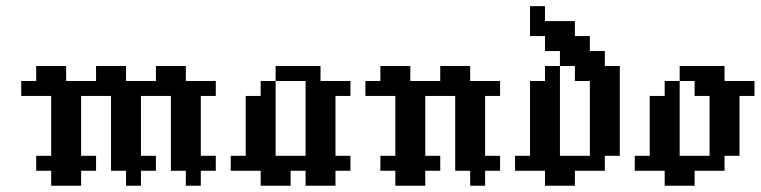

<svg xmlns="http://www.w3.org/2000/svg" viewBox="-20 -591 2421 611"><path d="M95.2 -95.2H142.9V-47.6H95.2ZM142.9 -95.2H190.5V-47.6H142.9ZM190.5 -95.2H238.1V-47.6H190.5ZM238.1 -95.2H285.7V-47.6H238.1ZM142.9 -47.6H190.5V0H142.9ZM190.5 -47.6H238.1V0H190.5ZM333.3 -95.2H381V-47.6H333.3ZM381 -95.2H428.6V-47.6H381ZM428.6 -95.2H476.2V-47.6H428.6ZM381 -47.6H428.6V0H381ZM381 -142.9H428.6V-95.2H381ZM333.3 -142.9H381V-95.2H333.3ZM333.3 -190.5H381V-142.9H333.3ZM333.3 -238.1H381V-190.5H333.3ZM381 -238.1H428.6V-190.5H381ZM381 -190.5H428.6V-142.9H381ZM142.9 -142.9H190.5V-95.2H142.9ZM190.5 -142.9H238.1V-95.2H190.5ZM190.5 -190.5H238.1V-142.9H190.5ZM142.9 -190.5H190.5V-142.9H142.9ZM142.9 -238.1H190.5V-190.5H142.9ZM190.5 -238.1H238.1V-190.5H190.5ZM523.8 -238.1H571.4V-190.5H523.8ZM523.8 -190.5H571.4V-142.9H523.8ZM523.8 -142.9H571.4V-95.2H523.8ZM571.4 -142.9H619V-95.2H571.4ZM571.4 -190.5H619V-142.9H571.4ZM571.4 -238.1H619V-190.5H571.4ZM571.4 -95.2H619V-47.6H571.4ZM523.8 -95.2H571.4V-47.6H523.8ZM571.4 -47.6H619V0H571.4ZM619 -95.2H666.7V-47.6H619ZM523.8 -285.7H571.4V-238.1H523.8ZM571.4 -285.7H619V-238.1H571.4ZM571.4 -333.3H619V-285.7H571.4ZM523.8 -333.3H571.4V-285.7H523.8ZM381 -285.7H428.6V-238.1H381ZM333.3 -285.7H381V-238.1H333.3ZM190.5 -285.7H238.1V-238.1H190.5ZM142.9 -333.3H190.5V-285.7H142.9ZM142.9 -285.7H190.5V-238.1H142.9ZM476.2 -333.3H523.8V-285.7H476.2ZM428.6 -333.3H476.2V-285.7H428.6ZM381 -333.3H428.6V-285.7H381ZM333.3 -333.3H381V-285.7H333.3ZM190.5 -333.3H238.1V-285.7H190.5ZM238.1 -333.3H285.7V-285.7H238.1ZM285.7 -333.3H333.3V-285.7H285.7ZM95.2 -333.3H142.9V-285.7H95.2ZM47.6 -333.3H95.2V-285.7H47.6ZM95.2 -381H142.9V-333.3H95.2ZM142.9 -381H190.5V-333.3H142.9ZM285.7 -381H333.3V-333.3H285.7ZM333.3 -381H381V-333.3H333.3ZM476.2 -381H523.8V-333.3H476.2ZM523.8 -381H571.4V-333.3H523.8ZM619 -333.3H666.7V-285.7H619Z M761.9 -95.2H809.5V-47.6H761.9ZM809.5 -95.2H857.1V-47.6H809.5ZM857.1 -95.2H904.8V-47.6H857.1ZM904.8 -95.2H952.4V-47.6H904.8ZM809.5 -47.6H857.1V0H809.5ZM857.1 -47.6H904.8V0H857.1ZM714.3 -95.2H761.9V-47.6H714.3ZM761.9 -142.9H809.5V-95.2H761.9ZM761.9 -190.5H809.5V-142.9H761.9ZM761.9 -238.1H809.5V-190.5H761.9ZM809.5 -142.9H857.1V-95.2H809.5ZM809.5 -190.5H857.1V-142.9H809.5ZM809.5 -238.1H857.1V-190.5H809.5ZM809.5 -285.7H857.1V-238.1H809.5ZM952.4 -333.3H1000V-285.7H952.4ZM952.4 -285.7H1000V-238.1H952.4ZM1000 -285.7H1047.6V-238.1H1000ZM952.4 -238.1H1000V-190.5H952.4ZM1000 -238.1H1047.6V-190.5H1000ZM1000 -190.5H1047.6V-142.9H1000ZM952.4 -190.5H1000V-142.9H952.4ZM952.4 -142.9H1000V-95.2H952.4ZM1000 -142.9H1047.6V-95.2H1000ZM952.4 -95.2H1000V-47.6H952.4ZM952.4 -47.6H1000V0H952.4ZM1000 -47.6H1047.6V0H1000ZM1000 -95.2H1047.6V-47.6H1000ZM1047.6 -95.2H1095.2V-47.6H1047.6ZM857.1 -381H904.8V-333.3H857.1ZM904.8 -381H952.4V-333.3H904.8ZM952.4 -381H1000V-333.3H952.4ZM1047.6 -333.3H1095.2V-285.7H1047.6ZM1000 -333.3H1047.6V-285.7H1000ZM809.5 -333.3H857.1V-285.7H809.5ZM761.9 -285.7H809.5V-238.1H761.9Z M1190.5 -95.2H1238.1V-47.6H1190.5ZM1238.1 -95.2H1285.7V-47.6H1238.1ZM1285.7 -95.2H1333.3V-47.6H1285.7ZM1333.3 -95.2H1381V-47.6H1333.3ZM1238.1 -47.6H1285.7V0H1238.1ZM1285.7 -47.6H1333.3V0H1285.7ZM1428.6 -95.2H1476.2V-47.6H1428.6ZM1476.2 -95.2H1523.8V-47.6H1476.2ZM1523.8 -95.2H1571.4V-47.6H1523.8ZM1476.2 -47.6H1523.8V0H1476.2ZM1476.2 -142.9H1523.8V-95.2H1476.2ZM1428.6 -142.9H1476.2V-95.2H1428.6ZM1428.6 -190.5H1476.2V-142.9H1428.6ZM1428.6 -238.1H1476.2V-190.5H1428.6ZM1476.2 -238.1H1523.8V-190.5H1476.2ZM1476.2 -190.5H1523.8V-142.9H1476.2ZM1238.1 -142.9H1285.7V-95.2H1238.1ZM1285.7 -142.9H1333.3V-95.2H1285.7ZM1285.7 -190.5H1333.3V-142.9H1285.7ZM1238.1 -190.5H1285.7V-142.9H1238.1ZM1238.1 -238.1H1285.7V-190.5H1238.1ZM1285.7 -238.1H1333.3V-190.5H1285.7ZM1476.2 -285.7H1523.8V-238.1H1476.2ZM1428.6 -285.7H1476.2V-238.1H1428.6ZM1285.7 -285.7H1333.3V-238.1H1285.7ZM1238.1 -333.3H1285.7V-285.7H1238.1ZM1238.1 -285.7H1285.7V-238.1H1238.1ZM1523.8 -333.3H1571.4V-285.7H1523.8ZM1476.2 -333.3H1523.8V-285.7H1476.2ZM1428.6 -333.3H1476.2V-285.7H1428.6ZM1285.7 -333.3H1333.3V-285.7H1285.7ZM1333.3 -333.3H1381V-285.7H1333.3ZM1381 -333.3H1428.6V-285.7H1381ZM1190.5 -333.3H1238.1V-285.7H1190.5ZM1142.9 -333.3H1190.5V-285.7H1142.9ZM1190.5 -381H1238.1V-333.3H1190.5ZM1238.1 -381H1285.7V-333.3H1238.1ZM1381 -381H1428.6V-333.3H1381ZM1428.6 -381H1476.2V-333.3H1428.6Z M1619 -95.2H1666.7V-47.6H1619ZM1666.7 -95.2H1714.3V-47.6H1666.7ZM1714.3 -95.2H1761.9V-47.6H1714.3ZM1761.9 -95.2H1809.5V-47.6H1761.9ZM1809.5 -95.2H1857.1V-47.6H1809.5ZM1714.3 -47.6H1761.9V0H1714.3ZM1761.9 -47.6H1809.5V0H1761.9ZM1857.1 -95.2H1904.8V-47.6H1857.1ZM1666.7 -142.9H1714.3V-95.2H1666.7ZM1666.7 -190.5H1714.3V-142.9H1666.7ZM1714.3 -190.5H1761.9V-142.9H1714.3ZM1714.3 -142.9H1761.9V-95.2H1714.3ZM1714.3 -381H1761.9V-333.3H1714.3ZM1714.3 -285.7H1761.9V-238.1H1714.3ZM1714.3 -238.1H1761.9V-190.5H1714.3ZM1666.7 -238.1H1714.3V-190.5H1666.7ZM1666.7 -285.7H1714.3V-238.1H1666.7ZM1761.9 -428.6H1809.5V-381H1761.9ZM1809.5 -428.6H1857.1V-381H1809.5ZM1857.1 -428.6H1904.8V-381H1857.1ZM1809.5 -381H1857.1V-333.3H1809.5ZM1857.1 -381H1904.8V-333.3H1857.1ZM1904.8 -381H1952.4V-333.3H1904.8ZM1857.1 -285.7H1904.8V-238.1H1857.1ZM1904.8 -285.7H1952.4V-238.1H1904.8ZM1904.8 -238.1H1952.4V-190.5H1904.8ZM1904.8 -190.5H1952.4V-142.9H1904.8ZM1857.1 -190.5H1904.8V-142.9H1857.1ZM1857.1 -238.1H1904.8V-190.5H1857.1ZM1857.1 -142.9H1904.8V-95.2H1857.1ZM1904.8 -142.9H1952.4V-95.2H1904.8ZM1809.5 -476.2H1857.1V-428.6H1809.5ZM1761.9 -476.2H1809.5V-428.6H1761.9ZM1714.3 -476.2H1761.9V-428.6H1714.3ZM1761.9 -523.8H1809.5V-476.2H1761.9ZM1714.3 -523.8H1761.9V-476.2H1714.3ZM1666.7 -571.4H1714.3V-523.8H1666.7ZM1666.7 -523.8H1714.3V-476.2H1666.7ZM1666.7 -333.3H1714.3V-285.7H1666.7ZM1714.3 -333.3H1761.9V-285.7H1714.3ZM1857.1 -333.3H1904.8V-285.7H1857.1ZM1904.8 -333.3H1952.4V-285.7H1904.8Z M2000 -95.2H2047.6V-47.6H2000ZM2047.6 -95.2H2095.2V-47.6H2047.6ZM2095.2 -95.2H2142.9V-47.6H2095.2ZM2142.9 -95.2H2190.5V-47.6H2142.9ZM2095.2 -47.6H2142.9V0H2095.2ZM2238.1 -95.2H2285.7V-47.6H2238.1ZM2285.7 -142.9H2333.3V-95.2H2285.7ZM2238.1 -142.9H2285.7V-95.2H2238.1ZM2238.1 -190.5H2285.7V-142.9H2238.1ZM2238.1 -238.1H2285.7V-190.5H2238.1ZM2285.7 -238.1H2333.3V-190.5H2285.7ZM2285.7 -190.5H2333.3V-142.9H2285.7ZM2047.6 -142.9H2095.2V-95.2H2047.6ZM2095.2 -142.9H2142.9V-95.2H2095.2ZM2095.2 -190.5H2142.9V-142.9H2095.2ZM2047.6 -190.5H2095.2V-142.9H2047.6ZM2047.6 -238.1H2095.2V-190.5H2047.6ZM2285.7 -285.7H2333.3V-238.1H2285.7ZM2238.1 -285.7H2285.7V-238.1H2238.1ZM2095.2 -285.7H2142.9V-238.1H2095.2ZM2047.6 -285.7H2095.2V-238.1H2047.6ZM2333.3 -333.3H2381V-285.7H2333.3ZM2285.7 -333.3H2333.3V-285.7H2285.7ZM2238.1 -333.3H2285.7V-285.7H2238.1ZM2190.5 -333.3H2238.1V-285.7H2190.5ZM2142.9 -381H2190.5V-333.3H2142.9ZM2190.5 -381H2238.1V-333.3H2190.5ZM2238.1 -381H2285.7V-333.3H2238.1ZM2095.2 -238.1H2142.9V-190.5H2095.2ZM2095.2 -333.3H2142.9V-285.7H2095.2ZM2142.9 -47.6H2190.5V0H2142.9ZM2190.5 -95.2H2238.1V-47.6H2190.5Z"/></svg>

Font: Jacquard 12
Style: Regular
Weight: 400
Designer: Sarah Cadigan-Fried
Version: Version 1.000; ttfautohint (v1.8.4.7-5d5b)